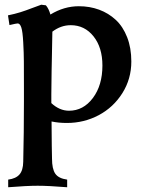

<svg xmlns="http://www.w3.org/2000/svg" viewBox="-20 -517 600 811"><path d="M313 -490.7Q358.9 -490.7 398.7 -476.1Q438.5 -461.4 469 -433.1Q499.5 -404.8 517.1 -359.6Q534.7 -314.5 534.7 -257.3Q534.7 -183.6 496.8 -123.5Q459 -63.5 397 -30.5Q335 2.4 262.7 2.4Q227.1 2.4 197.8 -3.9Q198.7 126 199.7 152.8Q199.7 196.8 213.6 216.8Q227.5 236.8 263.7 241.7V273.9Q184.1 267.6 139.2 267.6Q94.2 267.6 14.6 273.9V241.7Q47.4 237.3 62.5 219.7Q77.6 202.1 78.1 166.5Q81.1 44.4 81.1 -89.4Q81.1 -107.9 81.1 -142.6Q81.1 -220.7 80.8 -257.1Q80.6 -293.5 78.1 -338.4Q75.7 -383.3 70.1 -400.6Q64.5 -418 54.7 -418Q49.3 -418 20 -411.1L13.7 -452.1Q42.5 -458 65.9 -465.3Q89.4 -472.7 114.3 -482.4Q139.2 -492.2 154.3 -497.1L173.8 -494.6Q186 -480.5 192.9 -455.6Q250.5 -490.7 313 -490.7ZM196.8 -118.2Q196.8 -114.7 196.8 -107.2Q196.8 -99.6 196.8 -93.5Q196.8 -87.4 196.8 -81.5Q231.4 -49.3 271.5 -49.3Q332 -49.3 372.3 -103Q412.6 -156.7 412.6 -240.2Q412.6 -316.4 375 -363.5Q337.4 -410.6 278.8 -410.6Q237.3 -410.6 201.2 -383.3V-382.8L199.2 -277.3Q199.2 -270.5 198 -217.5Q196.8 -164.6 196.8 -118.2Z"/></svg>

Font: Flanker
Style: Bold
Weight: 700
Designer: Flanker
Foundry: Flanker
Version: Version 2.021